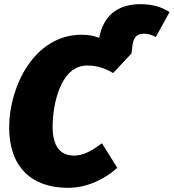

<svg xmlns="http://www.w3.org/2000/svg" viewBox="-20 -883 835 923"><path d="M656 -863C539 -863 475 -801 457 -701C434 -710 407 -716 373 -716C142 -716 24 -464 24 -270C24 -81 131 20 307 20C402 20 487 -25 544 -76L470 -194C426 -162 385 -135 336 -135C270 -135 233 -179 233 -274C233 -377 269 -568 399 -568C445 -568 483 -556 524 -532L612 -626L617 -666C622 -703 639 -721 670 -721C691 -721 708 -716 729 -705L795 -825C764 -845 721 -863 656 -863Z"/></svg>

Font: Fira Sans Heavy
Style: Italic
Weight: 900
Italic angle: -8°
Designer: bBox Type GmbH & Carrois Corporate GbR & Edenspiekermann AG
Foundry: bBox Type GmbH & Carrois Corporate GbR & Edenspiekermann AG
Version: Version 4.301;PS 004.301;hotconv 1.0.88;makeotf.lib2.5.64775